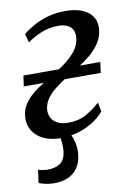

<svg xmlns="http://www.w3.org/2000/svg" viewBox="-86 -610 604 872"><g transform="rotate(-10 216.0 -174.0)"><path d="M89 206.5Q67 205.5 50.5 201.8Q34 198 22.5 193L30.5 133.5Q40 136.5 52.5 138.5Q65 140.5 73.5 140.5Q112 140.5 133.8 124.2Q155.5 108 159.5 68Q161 52 159.5 34Q158 16 153.5 0L152.5 -33H189.5Q203 -8 214.5 24.8Q226 57.5 222.5 93Q219.5 131.5 201.8 157.2Q184 183 155 195.2Q126 207.5 89 206.5ZM158 10Q111 10 78 -6.2Q45 -22.5 28.5 -50.2Q12 -78 14.5 -112.5Q17 -145.5 33.5 -170.8Q50 -196 76.2 -216.8Q102.5 -237.5 133.5 -256.2Q164.5 -275 195 -294Q247.5 -327 275.5 -359.8Q303.5 -392.5 306 -431Q307 -452 298.5 -466.2Q290 -480.5 273.5 -487.5Q257 -494.5 234 -494.5Q190 -494.5 152.2 -478.2Q114.5 -462 90.5 -443L79.5 -484Q100.5 -501 129.2 -517.2Q158 -533.5 195 -544.2Q232 -555 277.5 -555Q344 -555 381 -527Q418 -499 414.5 -448.5Q411.5 -413.5 393.2 -385.2Q375 -357 346.8 -333.8Q318.5 -310.5 286.5 -290.8Q254.5 -271 224.5 -252.5Q197 -235.5 173.2 -216.2Q149.5 -197 135 -175Q120.5 -153 118.5 -126.5Q117.5 -107 126.2 -90Q135 -73 154.8 -63Q174.5 -53 205 -53Q248.5 -53 281.8 -70.2Q315 -87.5 351.5 -119.5L359.5 -77.5Q332.5 -46.5 298.2 -27Q264 -7.5 227.8 1.2Q191.5 10 158 10ZM32.5 -250.5 39.5 -299.5H394L387.5 -250.5Z"/></g></svg>

Font: Merriweather 48pt
Style: Italic
Weight: 400
Italic angle: -7.8°
Version: Version 2.101